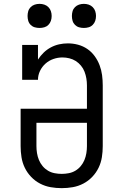

<svg xmlns="http://www.w3.org/2000/svg" viewBox="-20 -968 640 996"><path d="M300 8Q271 8 242.5 3Q214 -2 188 -15.5Q162 -29 141.5 -50.5Q121 -72 108.5 -98Q96 -124 91.5 -152.5Q87 -181 87 -210V-404H431V-525Q431 -543 428 -561Q425 -579 418.5 -596Q412 -613 400 -627.5Q388 -642 373 -651.5Q358 -661 340 -665.5Q322 -670 304 -670Q280 -670 257 -662Q234 -654 216 -638Q198 -622 187.5 -600Q177 -578 177 -554H95V-735H177V-659Q190 -679 206.5 -695Q223 -711 243.5 -722Q264 -733 286.5 -738Q309 -743 332 -743Q359 -743 385 -736Q411 -729 433 -714Q455 -699 471 -677Q487 -655 496.5 -630Q506 -605 509.5 -578.5Q513 -552 513 -525V-210Q513 -181 508.5 -152.5Q504 -124 491.5 -98Q479 -72 458.5 -50.5Q438 -29 412 -15.5Q386 -2 357.5 3Q329 8 300 8ZM300 -66Q318 -66 336.5 -69.5Q355 -73 371 -82.5Q387 -92 399 -106.5Q411 -121 418 -138Q425 -155 428 -173.5Q431 -192 431 -210V-331H169V-210Q169 -192 172 -173.5Q175 -155 182 -138Q189 -121 201 -106.5Q213 -92 229 -82.5Q245 -73 263.5 -69.5Q282 -66 300 -66ZM415 -823Q402 -823 390 -826.5Q378 -830 369 -839Q360 -848 356.5 -860Q353 -872 353 -885Q353 -898 356.5 -910Q360 -922 369 -931Q378 -940 390 -944Q402 -948 415 -948Q428 -948 440 -944Q452 -940 461 -931Q470 -922 474 -910Q478 -898 478 -885Q478 -872 474 -860Q470 -848 461 -839Q452 -830 440 -826.5Q428 -823 415 -823ZM185 -823Q172 -823 160 -826.5Q148 -830 139 -839Q130 -848 126.5 -860Q123 -872 123 -885Q123 -898 126.5 -910Q130 -922 139 -931Q148 -940 160 -944Q172 -948 185 -948Q198 -948 210 -944Q222 -940 231 -931Q240 -922 244 -910Q248 -898 248 -885Q248 -872 244 -860Q240 -848 231 -839Q222 -830 210 -826.5Q198 -823 185 -823Z"/></svg>

Font: Iosevka Plex Etoile
Style: Regular
Weight: 400
Designer: Belleve Invis
Foundry: Belleve Invis
Version: Version 25.1.1; ttfautohint (v1.8.4)